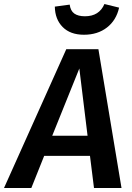

<svg xmlns="http://www.w3.org/2000/svg" viewBox="-63 -936 657 956"><path d="M385 -160H157L93 0H-43L267 -691H427L542 0H405ZM373 -260 332 -595 197 -260ZM210 -903 284 -913Q288 -882 307 -868.5Q326 -855 360 -855Q431 -855 457 -916L530 -898Q516 -835 469.5 -799Q423 -763 355 -763Q287 -763 249 -801.5Q211 -840 210 -903Z"/></svg>

Font: FiraGO Medium
Style: Italic
Weight: 500
Italic angle: -8°
Designer: bBox Type GmbH
Foundry: bBox Type GmbH
Version: Version 1.001